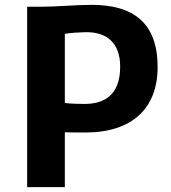

<svg xmlns="http://www.w3.org/2000/svg" viewBox="-20 -771 704 791"><path d="M91.8 0H247.1V-226.1C264.2 -225.6 290 -225.1 332 -225.1C524.4 -225.1 629.4 -324.7 629.4 -494.6C629.4 -678.2 527.8 -751 357.9 -751C287.1 -751 220.7 -743.2 138.7 -743.2H91.8ZM247.1 -346.7V-631.3C270.5 -636.2 300.8 -637.2 326.7 -638.2C423.3 -642.1 475.1 -590.8 475.1 -496.6C475.1 -374 403.8 -342.8 328.1 -342.8C303.7 -342.8 271 -343.8 247.1 -346.7Z"/></svg>

Font: Merriweather Sans
Style: Bold
Weight: 700
Designer: Eben Sorkin ( eben@eyebytes.com )
Foundry: Eben Sorkin
Version: Version 1.003